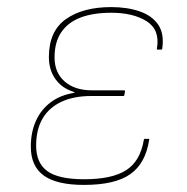

<svg xmlns="http://www.w3.org/2000/svg" viewBox="-20 -510 527 542"><path d="M217 12Q140 12 103.5 -14.5Q67 -41 67 -96Q67 -137 81.5 -169Q96 -201 123.5 -221.5Q151 -242 190 -248V-250Q156 -260 137 -286Q118 -312 118 -349Q118 -422 166 -456Q214 -490 294 -490Q339 -490 374 -478Q409 -466 426.5 -440.5Q444 -415 438 -373Q438 -370 435 -370H425Q422 -370 423 -373Q432 -426 394 -450Q356 -474 294 -474Q243 -474 207.5 -460.5Q172 -447 153 -419Q134 -391 134 -348Q134 -305 162.5 -280Q191 -255 240 -255H330Q333 -255 333 -252L331 -242Q331 -239 328 -239H238Q188 -239 153 -222.5Q118 -206 100 -175Q82 -144 82 -99Q82 -50 113.5 -27Q145 -4 218 -4Q296 -4 336 -29.5Q376 -55 386 -115Q386 -118 389 -118H399Q403 -118 401 -115Q391 -49 348 -18.5Q305 12 217 12Z"/></svg>

Font: Sofia Sans Hairline
Style: Italic
Weight: 1
Italic angle: -9°
Designer: Botio Nikoltchev, Ani Petrova
Foundry: lettersoup
Version: Version 4.102